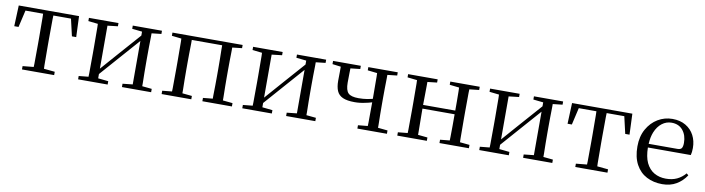

<svg xmlns="http://www.w3.org/2000/svg" viewBox="-27 -1052 5830 1587"><g transform="rotate(10 2888.5 -258.0)"><path d="M33 -341 40 -516H546L553 -341H517L484 -484H336Q336 -469 335 -451Q335 -410 334.5 -366Q334 -322 334 -288V-229Q334 -194 334.5 -150Q335 -106 335 -65Q335 -50 336 -37L428 -28V0H158V-28L250 -37Q251 -50 251 -65Q251 -106 251.5 -150Q252 -194 252 -229V-288Q252 -322 251.5 -366Q251 -410 251 -451Q251 -469 250 -484H102L69 -341Z M629 0V-28L710 -36Q711 -49 711 -65Q711 -106 711.5 -150Q712 -194 712 -229V-288Q712 -322 711.5 -366Q711 -410 711 -451Q711 -467 710 -480L629 -489V-516H877V-489L791 -479V-118L921 -266L1081 -447V-480L997 -489V-516H1242V-489L1161 -480Q1161 -467 1161 -451Q1160 -410 1159.5 -366Q1159 -322 1159 -288V-229Q1159 -194 1159.5 -150Q1160 -106 1161 -65Q1161 -49 1161 -36L1242 -28V0H997V-28L1081 -37V-402L946 -249L791 -73V-37L877 -28V0Z M1330 0V-28L1411 -36Q1412 -49 1412 -65Q1412 -106 1412.5 -150Q1413 -194 1413 -229V-288Q1413 -322 1412.5 -366Q1412 -410 1412 -451Q1412 -467 1411 -480L1330 -489V-516H1919V-489L1838 -480Q1838 -467 1838 -451Q1837 -410 1836.5 -366Q1836 -322 1836 -288V-229Q1836 -194 1836.5 -150Q1837 -106 1838 -65Q1838 -50 1838 -36L1920 -28V0H1672V-28L1753 -36Q1753 -49 1753 -65Q1754 -106 1754.5 -150Q1755 -194 1755 -229V-288Q1755 -322 1754.5 -366Q1754 -410 1753 -451Q1753 -469 1753 -484H1498Q1498 -469 1498 -451Q1497 -410 1496.5 -366Q1496 -322 1496 -288V-229Q1496 -194 1496.5 -150Q1497 -106 1498 -65Q1498 -49 1498 -36L1579 -28V0Z M2007 0V-28L2088 -36Q2089 -49 2089 -65Q2089 -106 2089.5 -150Q2090 -194 2090 -229V-288Q2090 -322 2089.5 -366Q2089 -410 2089 -451Q2089 -467 2088 -480L2007 -489V-516H2255V-489L2169 -479V-118L2299 -266L2459 -447V-480L2375 -489V-516H2620V-489L2539 -480Q2539 -467 2539 -451Q2538 -410 2537.5 -366Q2537 -322 2537 -288V-229Q2537 -194 2537.5 -150Q2538 -106 2539 -65Q2539 -49 2539 -36L2620 -28V0H2375V-28L2459 -37V-402L2324 -249L2169 -73V-37L2255 -28V0Z M2912 -211Q2849 -211 2813 -227Q2777 -243 2762.5 -276.5Q2748 -310 2748 -362Q2748 -405 2749 -442Q2749 -461 2749 -480L2678 -489V-516H2911V-489L2830 -480Q2829 -460 2829 -441Q2828 -405 2828 -360Q2828 -297 2851.5 -273Q2875 -249 2938 -249Q2978 -249 3013 -255Q3033 -258 3056 -264V-288Q3056 -322 3055.5 -366Q3055 -410 3055 -451Q3055 -467 3054 -480L2974 -489V-516H3221V-489L3140 -480Q3140 -467 3140 -451Q3139 -410 3138.5 -366Q3138 -322 3138 -288V-229Q3138 -194 3138.5 -150Q3139 -106 3140 -65Q3140 -49 3140 -36L3221 -28V0H2973V-28L3054 -36Q3055 -49 3055 -65Q3055 -106 3055.5 -152Q3056 -198 3056 -234V-235Q3028 -226 3000 -221Q2957 -211 2912 -211Z M3308 0V-28L3389 -36Q3390 -49 3390 -65Q3390 -106 3390.5 -150Q3391 -194 3391 -229V-288Q3391 -322 3390.5 -366Q3390 -410 3390 -451Q3390 -467 3389 -480L3308 -489V-516H3556V-489L3476 -480Q3476 -467 3476 -450Q3475 -409 3475 -363Q3474 -322 3474 -287H3744Q3744 -322 3744 -363Q3743 -409 3743 -450Q3743 -467 3742 -480L3662 -489V-516H3909V-489L3828 -480Q3828 -467 3827 -451Q3827 -410 3826.5 -366Q3826 -322 3826 -288V-229Q3826 -194 3826.5 -150Q3827 -106 3827 -65Q3828 -49 3828 -36L3909 -28V0H3662V-28L3742 -36Q3743 -50 3743 -66Q3743 -108 3744 -159Q3744 -208 3744 -256H3474Q3474 -208 3475 -159Q3475 -108 3476 -66Q3476 -50 3476 -36L3556 -28V0Z M3996 0V-28L4077 -36Q4078 -49 4078 -65Q4078 -106 4078.5 -150Q4079 -194 4079 -229V-288Q4079 -322 4078.5 -366Q4078 -410 4078 -451Q4078 -467 4077 -480L3996 -489V-516H4244V-489L4158 -479V-118L4288 -266L4448 -447V-480L4364 -489V-516H4609V-489L4528 -480Q4528 -467 4528 -451Q4527 -410 4526.5 -366Q4526 -322 4526 -288V-229Q4526 -194 4526.5 -150Q4527 -106 4528 -65Q4528 -49 4528 -36L4609 -28V0H4364V-28L4448 -37V-402L4313 -249L4158 -73V-37L4244 -28V0Z M4677 -341 4684 -516H5190L5197 -341H5161L5128 -484H4980Q4980 -469 4979 -451Q4979 -410 4978.5 -366Q4978 -322 4978 -288V-229Q4978 -194 4978.5 -150Q4979 -106 4979 -65Q4979 -50 4980 -37L5072 -28V0H4802V-28L4894 -37Q4895 -50 4895 -65Q4895 -106 4895.5 -150Q4896 -194 4896 -229V-288Q4896 -322 4895.5 -366Q4895 -410 4895 -451Q4895 -469 4894 -484H4746L4713 -341Z M5533 15Q5460 15 5402 -15Q5344 -45 5311 -106Q5278 -167 5278 -257Q5278 -341 5312.5 -402.5Q5347 -464 5403 -497.5Q5459 -531 5525 -531Q5590 -531 5636.5 -503.5Q5683 -476 5707.5 -429Q5732 -382 5732 -323Q5732 -287 5725 -263H5365Q5366 -186 5389 -136Q5414 -84 5457 -59.5Q5500 -35 5555 -35Q5608 -35 5647.5 -53.5Q5687 -72 5718 -108L5734 -94Q5701 -44 5651 -14.5Q5601 15 5533 15ZM5366 -294H5607Q5634 -294 5643 -308Q5652 -322 5652 -352Q5652 -416 5618 -457.5Q5584 -499 5523 -499Q5479 -499 5443 -471.5Q5407 -444 5386 -393Q5369 -351 5366 -294Z"/></g></svg>

Font: Early Summer Mincho
Style: Regular
Weight: 400
Designer: GuiWonder
Version: Version 1.002